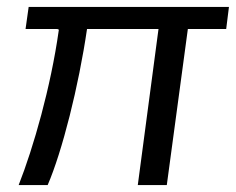

<svg xmlns="http://www.w3.org/2000/svg" viewBox="-20 -536 683 556"><path d="M635 -452 643 -516H63L54 -452H144C150 -452 151 -450 150 -447C127 -284 77 -109 34 0H118C160 -97 208 -287 232 -452H439L379 0H463L524 -452Z"/></svg>

Font: United Sans
Style: Italic
Weight: 400
Italic angle: -8°
Designer: Pablo Impallari, Rodrigo Fuenzalida (Modified by Dan O. Williams)
Version: Version 1.000;PS 001.000;hotconv 1.0.88;makeotf.lib2.5.64775